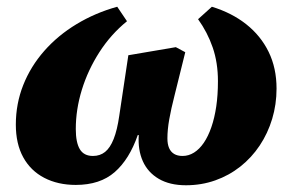

<svg xmlns="http://www.w3.org/2000/svg" viewBox="-20 -536 868 570"><path d="M205 13Q152 13 111.5 -8Q71 -29 49 -69Q27 -109 27 -166Q27 -228 49 -283.5Q71 -339 111.5 -385Q152 -431 207.5 -464.5Q263 -498 328 -516L357 -473Q309 -434 275 -381Q241 -328 223 -269.5Q205 -211 205 -153Q205 -113 217 -93Q229 -73 256 -73Q277 -73 292 -85Q307 -97 317.5 -123.5Q328 -150 334 -192L361 -372L502 -396L530 -381L498 -252Q488 -213 482.5 -182Q477 -151 477 -125Q477 -108 482 -96.5Q487 -85 497 -79Q507 -73 522 -73Q540 -73 556 -83Q572 -93 585 -112Q598 -131 607.5 -158.5Q617 -186 622 -220Q627 -254 627 -295Q627 -350 611.5 -395Q596 -440 568 -479L609 -516Q668 -498 711 -464Q754 -430 777.5 -382Q801 -334 801 -273Q801 -226 788 -183Q775 -140 751 -104Q727 -68 693.5 -41.5Q660 -15 619 -0.5Q578 14 532 14Q484 14 451.5 -5Q419 -24 404 -57.5Q389 -91 392 -135H389Q364 -63 320.5 -25Q277 13 205 13Z"/></svg>

Font: Source Serif 4 Black
Style: Italic
Weight: 900
Italic angle: -12°
Designer: Frank Grießhammer
Foundry: Adobe Systems Incorporated
Version: Version 4.004;hotconv 1.0.116;makeotfexe 2.5.65601